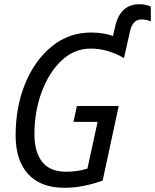

<svg xmlns="http://www.w3.org/2000/svg" viewBox="-20 -879 734 909"><path d="M285 10Q334 10 379 0.5Q424 -9 466 -24L542 -377H344L328 -302H442L394 -81Q349 -66 293 -66Q216 -66 179.5 -113Q143 -160 143 -243Q143 -350 177 -442.5Q211 -535 271 -592Q331 -649 410 -649Q489 -649 567 -604L596 -733Q609 -787 650 -787Q672 -787 694 -778V-848Q670 -859 640 -859Q549 -859 525 -753L515 -709Q467 -725 411 -725Q306 -725 225.5 -659.5Q145 -594 99.5 -484Q54 -374 54 -238Q54 -119 113.5 -54.5Q173 10 285 10Z"/></svg>

Font: Noto Sans UI SemiCondensed
Style: Italic
Weight: 400
Width: 4
Italic angle: -12°
Designer: Monotype Design Team
Foundry: Monotype Imaging Inc.
Version: Version 1.901